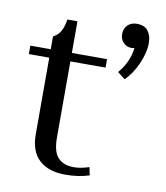

<svg xmlns="http://www.w3.org/2000/svg" viewBox="-78 -731 695 806"><g transform="rotate(10 269.5 -328.0)"><path d="M504 -595Q504 -554 482.5 -505.5Q461 -457 430 -428L398 -453Q418 -475 431.5 -504.5Q445 -534 448 -564Q440 -562 437 -562Q415 -562 401 -576.5Q387 -591 387 -613Q387 -637 402 -651.5Q417 -666 441 -666Q474 -666 489 -646Q504 -626 504 -595ZM349 -39 356 -5Q311 10 254 10Q183 10 143 -26Q103 -62 103 -137V-462H16V-498H103V-553Q141 -569 150 -633H193V-498H343V-462H193V-137Q193 -77 216.5 -52Q240 -27 284 -27Q313 -27 349 -39Z"/></g></svg>

Font: Trirong
Style: Regular
Weight: 400
Version: Version 1.000